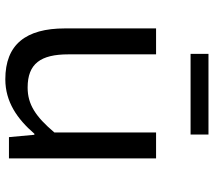

<svg xmlns="http://www.w3.org/2000/svg" viewBox="-62 -748 823 740"><g transform="rotate(90 350.0 -377.5)"><path d="M187 -769V-700H498V-769ZM89 -216C89 -65 151 14 285 14C372 14 438 -32 495 -98H499L508 0H590V-567H490V-175C429 -103 382 -72 317 -72C225 -72 189 -122 189 -229V-567H89Z"/></g></svg>

Font: Kawkab Mono Light
Style: Bold
Weight: 400
Monospace: yes
Designer: Abdullah Arif
Foundry: Abdullah Arif
Version: Version 1.000;PS 000.500;hotconv 1.0.88;makeotf.lib2.5.64775